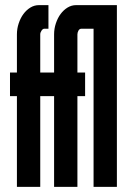

<svg xmlns="http://www.w3.org/2000/svg" viewBox="-20 -731 500 749"><path d="M436 -711V-2H345V-619H298Q290 -619 286 -611.5Q282 -604 282 -597V-448H312V-356H282V-2H191V-356H137V-2H46V-356H19V-448H46V-597Q46 -619 53 -640Q60 -661 71.5 -676.5Q83 -692 98.5 -701.5Q114 -711 132 -711H169V-619H153Q147 -619 142 -611.5Q137 -604 137 -597V-448H191V-597Q191 -619 198 -640Q205 -661 216.5 -676.5Q228 -692 243.5 -701.5Q259 -711 277 -711Z"/></svg>

Font: Fundamental  Brigade Condensed
Style: Regular
Weight: 400
Width: 3
Designer: Peter Wiegel, original typeface by Carl Albert Fahrenwaldt 1901
Foundry: Peter Wiegel
Version: Version 0.000 2012 initial release